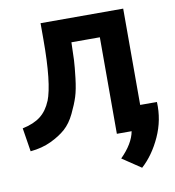

<svg xmlns="http://www.w3.org/2000/svg" viewBox="-83 -605 783 858"><g transform="rotate(-10 309.0 -175.5)"><path d="M408 -425H279Q278 -374 276.5 -344.5Q275 -315 269 -264Q263 -213 253 -181.5Q243 -150 223.5 -109.5Q204 -69 177 -45Q150 -21 109 -1.5Q68 18 15 23L-2 -84Q50 -95 80.5 -119Q111 -143 128 -185V-184Q158 -260 158 -459V-533H533V-96H609Q613 -14 579 60.5Q545 135 493 182L408 125Q465 68 475 13H408Z"/></g></svg>

Font: Repo
Style: DemiBold
Weight: 600
Designer: Stefan Peev
Foundry: Context Ltd
Version: Version 001.000